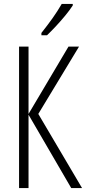

<svg xmlns="http://www.w3.org/2000/svg" viewBox="-20 -949 434 969"><path d="M394 0H339.4L124 -370.1V0H76.2V-713.9H124V-374L325.7 -713.9H378.9L173.3 -374ZM347.2 -929.2V-921.4Q332 -897.9 309.1 -870.1Q286.1 -842.3 261.5 -815.9Q236.8 -789.6 217.3 -771H189V-782.7Q220.7 -822.8 245.4 -857.4Q270 -892.1 291.5 -929.2Z"/></svg>

Font: Open Sans Condensed Light
Style: Regular
Weight: 300
Width: 3
Designer: Monotype Design Team
Foundry: Monotype Imaging Inc.
Version: Version 3.003; ttfautohint (v1.8.4)